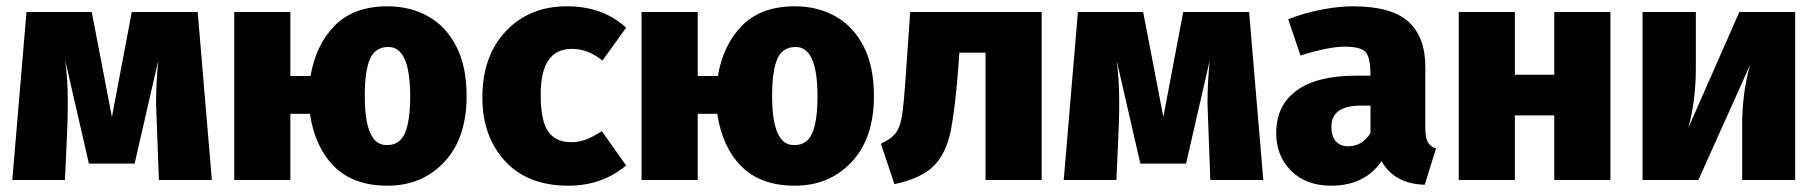

<svg xmlns="http://www.w3.org/2000/svg" viewBox="-20 -571 5766 609"><path d="M652 0H484L475 -242Q475 -308 482 -379L407 -52H262L187 -379Q195 -318 195 -248Q195 -214 194 -183Q193 -152 191 -108.5Q189 -65 186 0H19L64 -533H271L335 -200L398 -533H607Z M1209 18Q1101 18 1040 -43Q979 -104 963 -210H901V0H723V-533H901V-330H965Q982 -430 1042.5 -490.5Q1103 -551 1209 -551Q1281 -551 1337.5 -519.5Q1394 -488 1427 -424.5Q1460 -361 1460 -266Q1460 -133 1389.5 -57.5Q1319 18 1209 18ZM1209 -111Q1248 -111 1264.5 -149Q1281 -187 1281 -266Q1281 -422 1212 -422Q1170 -422 1153.5 -384Q1137 -346 1137 -267Q1137 -111 1205 -111Z M1783 18Q1653 18 1581.5 -60.5Q1510 -139 1510 -262Q1510 -393 1584.5 -472Q1659 -551 1778 -551Q1893 -551 1966 -483L1891 -379Q1845 -416 1794 -416Q1695 -416 1695 -272Q1695 -187 1719 -153.5Q1743 -120 1792 -120Q1816 -120 1837.5 -128Q1859 -136 1889 -155L1966 -46Q1889 18 1783 18Z M2501 18Q2393 18 2332 -43Q2271 -104 2255 -210H2193V0H2015V-533H2193V-330H2257Q2274 -430 2334.5 -490.5Q2395 -551 2501 -551Q2573 -551 2629.5 -519.5Q2686 -488 2719 -424.5Q2752 -361 2752 -266Q2752 -133 2681.5 -57.5Q2611 18 2501 18ZM2501 -111Q2540 -111 2556.5 -149Q2573 -187 2573 -266Q2573 -422 2504 -422Q2462 -422 2445.5 -384Q2429 -346 2429 -267Q2429 -111 2497 -111Z M2817 13 2774 -115Q2806 -130 2820 -147.5Q2834 -165 2840 -198.5Q2846 -232 2852 -317L2867 -533H3284V0H3106V-404H3023L3020 -362Q3011 -239 2997 -163Q2983 -87 2943 -46Q2903 -5 2817 13Z M3987 0H3819L3810 -242Q3810 -308 3817 -379L3742 -52H3597L3522 -379Q3530 -318 3530 -248Q3530 -214 3529 -183Q3528 -152 3526 -108.5Q3524 -65 3521 0H3354L3399 -533H3606L3670 -200L3733 -533H3942Z M4202 18Q4123 18 4075.5 -29Q4028 -76 4028 -149Q4028 -237 4093 -284Q4158 -331 4281 -331H4327Q4327 -383 4314 -403Q4301 -423 4244 -423Q4195 -423 4105 -395L4066 -510Q4117 -530 4171.5 -540.5Q4226 -551 4271 -551Q4393 -551 4447 -502.5Q4501 -454 4501 -358V-164Q4501 -134 4509 -120Q4517 -106 4535 -100L4499 15Q4402 12 4362 -60Q4309 18 4202 18ZM4256 -107Q4301 -107 4327 -149V-236H4297Q4203 -236 4203 -169Q4203 -139 4217 -123Q4231 -107 4256 -107Z M5088 0H4910V-205H4785V0H4607V-533H4785V-334H4910V-533H5088Z M5674 0H5506V-175Q5506 -277 5531 -365L5367 0H5190V-533H5359V-355Q5359 -252 5335 -165L5497 -533H5674Z"/></svg>

Font: Trujillo ExtraBold
Style: Regular
Weight: 800
Designer: Fira Sans original fonts by bBox Type GmbH, Carrois Corporate GbR, & Edenspiekermann AG / Changes by Cristiano Sobral
Foundry: Fira Sans original fonts by bBox Type GmbH, Carrois Corporate GbR, & Edenspiekermann AG / Changes by Cristiano Sobral
Version: Version 4.301;July 28, 2020;FontCreator 13.0.0.2655 64-bit